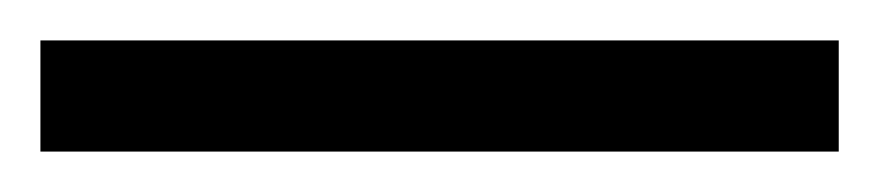

<svg xmlns="http://www.w3.org/2000/svg" viewBox="-24 -835 435 95"><path d="M-4 -760V-815H391V-760Z"/></svg>

Font: Noto Serif Bengali Condensed Light
Style: Regular
Weight: 300
Width: 3
Designer: Juan Bruce, Universal Thirst, Indian Type Foundry and the Monotype Design Team.
Foundry: Monotype Imaging Inc.
Version: Version 2.003; ttfautohint (v1.8.4.7-5d5b)